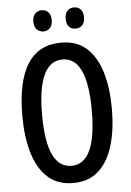

<svg xmlns="http://www.w3.org/2000/svg" viewBox="-60 -945 684 1000"><g transform="rotate(-5 281.5 -445.5)"><path d="M516 -358Q516 -252 492 -169Q468 -86 416.5 -38Q365 10 282 10Q199 10 147.5 -38.5Q96 -87 72 -170.5Q48 -254 48 -359Q48 -724 282 -724Q365 -724 416.5 -676.5Q468 -629 492 -546.5Q516 -464 516 -358ZM151 -358Q151 -80 281 -80Q411 -80 411 -358Q411 -636 282 -636Q151 -636 151 -358ZM148 -846Q148 -873 162 -887Q176 -901 196 -901Q217 -901 230.5 -887Q244 -873 244 -846Q244 -818 230.5 -804Q217 -790 196 -790Q176 -790 162 -804Q148 -818 148 -846ZM317 -846Q317 -873 330.5 -887Q344 -901 365 -901Q386 -901 399.5 -887Q413 -873 413 -846Q413 -818 399.5 -804Q386 -790 365 -790Q343 -790 330 -804Q317 -818 317 -846Z"/></g></svg>

Font: Noto Sans Lao UI ExtCond Med
Style: Regular
Weight: 500
Width: 2
Designer: Monotype Design Team
Foundry: Monotype Imaging Inc.
Version: Version 2.000; ttfautohint (v1.8.4.7-5d5b)